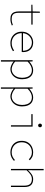

<svg xmlns="http://www.w3.org/2000/svg" viewBox="1608 -2370 984 4240"><g transform="rotate(90 2100.0 -250.0)"><path d="M398 12Q334 12 298 -11.5Q262 -35 247 -77.5Q232 -120 232 -176V-450H84V-474L232 -478L236 -638H262V-478H524V-450H262V-172Q262 -124 273 -89Q284 -54 314 -35Q344 -16 400 -16Q439 -16 470.5 -23Q502 -30 532 -42L542 -18Q509 -5 475.5 3.5Q442 12 398 12Z M930 12Q862 12 805 -18Q748 -48 714 -104Q680 -160 680 -238Q680 -316 713.5 -372.5Q747 -429 801.5 -459.5Q856 -490 918 -490Q982 -490 1029.5 -464Q1077 -438 1103.5 -388.5Q1130 -339 1130 -270Q1130 -263 1130 -255Q1130 -247 1128 -238H690V-266H1120L1102 -250Q1102 -358 1050.5 -410Q999 -462 918 -462Q866 -462 819 -435.5Q772 -409 742 -359.5Q712 -310 712 -240Q712 -168 742.5 -118Q773 -68 822.5 -42Q872 -16 930 -16Q981 -16 1021.5 -31Q1062 -46 1096 -70L1110 -44Q1079 -24 1037 -6Q995 12 930 12Z M1310 222V-478H1336L1340 -406H1342Q1379 -442 1428.5 -466Q1478 -490 1526 -490Q1595 -490 1640 -460Q1685 -430 1707.5 -375Q1730 -320 1730 -246Q1730 -165 1698.5 -107.5Q1667 -50 1616 -19Q1565 12 1504 12Q1470 12 1424 -6.5Q1378 -25 1340 -58H1338L1340 42V222ZM1506 -16Q1562 -16 1605.5 -45.5Q1649 -75 1673.5 -127Q1698 -179 1698 -246Q1698 -307 1680.5 -356Q1663 -405 1625 -433.5Q1587 -462 1524 -462Q1484 -462 1436 -439Q1388 -416 1340 -368V-92Q1385 -51 1431 -33.5Q1477 -16 1506 -16Z M1910 222V-478H1936L1940 -406H1942Q1979 -442 2028.5 -466Q2078 -490 2126 -490Q2195 -490 2240 -460Q2285 -430 2307.5 -375Q2330 -320 2330 -246Q2330 -165 2298.5 -107.5Q2267 -50 2216 -19Q2165 12 2104 12Q2070 12 2024 -6.5Q1978 -25 1940 -58H1938L1940 42V222ZM2106 -16Q2162 -16 2205.5 -45.5Q2249 -75 2273.5 -127Q2298 -179 2298 -246Q2298 -307 2280.5 -356Q2263 -405 2225 -433.5Q2187 -462 2124 -462Q2084 -462 2036 -439Q1988 -416 1940 -368V-92Q1985 -51 2031 -33.5Q2077 -16 2106 -16Z M2746 0V-450H2500V-478H2776V0ZM2750 -600Q2734 -600 2722 -611.5Q2710 -623 2710 -642Q2710 -662 2722 -673Q2734 -684 2750 -684Q2767 -684 2778.5 -673Q2790 -662 2790 -642Q2790 -623 2778.5 -611.5Q2767 -600 2750 -600Z M3348 12Q3274 12 3215.5 -17.5Q3157 -47 3123.5 -103Q3090 -159 3090 -238Q3090 -318 3125 -374.5Q3160 -431 3218.5 -460.5Q3277 -490 3348 -490Q3409 -490 3449.5 -467.5Q3490 -445 3519 -416L3499 -394Q3468 -424 3431.5 -443Q3395 -462 3348 -462Q3281 -462 3230 -433.5Q3179 -405 3150.5 -354.5Q3122 -304 3122 -238Q3122 -172 3150 -122Q3178 -72 3229 -44Q3280 -16 3348 -16Q3398 -16 3439.5 -36.5Q3481 -57 3514 -88L3532 -66Q3496 -32 3450.5 -10Q3405 12 3348 12Z M3710 0V-722H3740V-508L3738 -378H3740Q3785 -428 3831.5 -459Q3878 -490 3936 -490Q4024 -490 4067 -443Q4110 -396 4110 -298V0H4080V-294Q4080 -379 4046 -420.5Q4012 -462 3936 -462Q3882 -462 3839 -433.5Q3796 -405 3740 -346V0Z"/></g></svg>

Font: Source Code Pro ExtraLight
Style: Regular
Weight: 200
Monospace: yes
Designer: Paul D. Hunt, Teo Tuominen
Foundry: Adobe
Version: Version 1.026;hotconv 1.1.0;makeotfexe 2.6.0